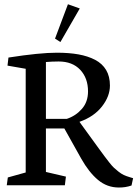

<svg xmlns="http://www.w3.org/2000/svg" viewBox="-20 -855 634 886"><path d="M348.1 -815.9 258.8 -661.1 233.9 -676.8 293.5 -835.4ZM487.3 -460.4Q487.3 -410.6 450.4 -363.5Q413.6 -316.4 347.2 -293V-292L435.5 -170.4Q454.6 -144.5 462.4 -133.8Q470.2 -123 484.1 -105.5Q498 -87.9 506.1 -80.6Q514.2 -73.2 526.6 -63.2Q539.1 -53.2 551 -47.6Q563 -42 578.1 -37.6L594.2 -32.7L586.9 1Q559.1 10.7 528.3 10.3Q474.1 10.3 432.1 -24.9Q390.1 -60.1 354.5 -123.5L276.9 -262.2H191.9V-61.5L284.2 -40L279.3 0H11.2L16.1 -36.1L98.6 -59.1V-537.6L14.6 -552.2L19 -589.4Q162.6 -611.8 242.7 -611.8Q298.8 -611.8 342.3 -604Q385.7 -596.2 418.9 -578.9Q452.1 -561.5 469.7 -532Q487.3 -502.4 487.3 -460.4ZM288.6 -306.6Q329.6 -320.3 357.9 -352.5Q386.2 -384.8 386.2 -433.1Q386.2 -494.6 350.1 -533Q314 -571.3 250.5 -571.3Q235.4 -571.3 220.7 -570.6Q206.1 -569.8 199.2 -569.3L191.9 -568.8V-306.6Z"/></svg>

Font: Neuton
Style: Regular
Weight: 400
Designer: Brian M Zick
Version: Version 1.3